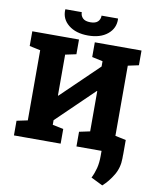

<svg xmlns="http://www.w3.org/2000/svg" viewBox="-115 -979 1022 1291"><g transform="rotate(10 396.5 -334.0)"><path d="M31.2 0V-100.1L105.5 -115.7V-594.7L31.2 -610.4V-710.9H105.5H275.9H350.1V-610.4L275.9 -594.7V-315.9L278.8 -314.9L531.2 -558.6V-594.7L458 -610.4V-710.9H531.2H703.6H776.9V-610.4L703.6 -594.7V-115.7L776.9 -100.1V0H458V-100.1L531.2 -115.7V-390.1L528.3 -391.1L275.9 -147V-115.7L350.1 -100.1V0ZM404.8 -748Q320.8 -748 270.8 -788.6Q220.7 -829.1 224.1 -892.6L225.1 -895.5H336.4Q336.4 -871.1 352.8 -854.7Q369.1 -838.4 404.8 -838.4Q439.5 -838.4 455.6 -854.2Q471.7 -870.1 471.7 -895.5H583.5L584.5 -892.6Q586.9 -829.1 537.6 -788.6Q488.3 -748 404.8 -748ZM674.3 228 594.2 188.5Q610.8 155.3 620.1 118.9Q629.4 82.5 629.4 35.2V-91.3H776.9L776.4 24.9Q776.4 88.4 745.6 140.1Q714.8 191.9 674.3 228Z"/></g></svg>

Font: Roboto Slab LO Black
Style: Regular
Weight: 900
Designer: Google
Version: Version 2.000